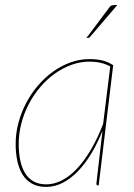

<svg xmlns="http://www.w3.org/2000/svg" viewBox="-20 -728 528 754"><path d="M41.5 0ZM367.5 0H364.5Q360.5 0 359.5 -2.2Q358.5 -4.5 358.5 -7L382.5 -215Q363.5 -166.5 339 -125.8Q314.5 -85 286.2 -55.8Q258 -26.5 226.5 -10.2Q195 6 161.5 6Q129 6 106.2 -6.5Q83.5 -19 69.2 -41.5Q55 -64 48.2 -95Q41.5 -126 41.5 -163Q41.5 -205 52.5 -246Q63.5 -287 83 -324Q102.5 -361 129.5 -392.5Q156.5 -424 188.8 -447Q221 -470 257.2 -483Q293.5 -496 331.5 -496Q358.5 -496 381 -490.8Q403.5 -485.5 424.5 -472ZM161.5 -4Q193.5 -4 224.8 -20.5Q256 -37 284.5 -68Q313 -99 338.5 -142.8Q364 -186.5 385 -241.5L413 -467Q394.5 -477 374.5 -481.5Q354.5 -486 331.5 -486Q295.5 -486 261 -473.5Q226.5 -461 195.5 -439Q164.5 -417 138.5 -386.5Q112.5 -356 93.5 -320Q74.5 -284 64 -244Q53.5 -204 53.5 -163Q53.5 -126.5 59.8 -97.2Q66 -68 79 -47.2Q92 -26.5 112.5 -15.2Q133 -4 161.5 -4ZM440.5 -708 333.5 -583Q331 -579 326 -579H319.5L408 -697Q413 -704 417 -706Q421 -708 428.5 -708Z"/></svg>

Font: Lato Hairline
Style: Italic
Weight: 100
Italic angle: -7°
Designer: Lukasz Dziedzic
Foundry: tyPoland Lukasz Dziedzic
Version: Version 2.007; 2014-02-27